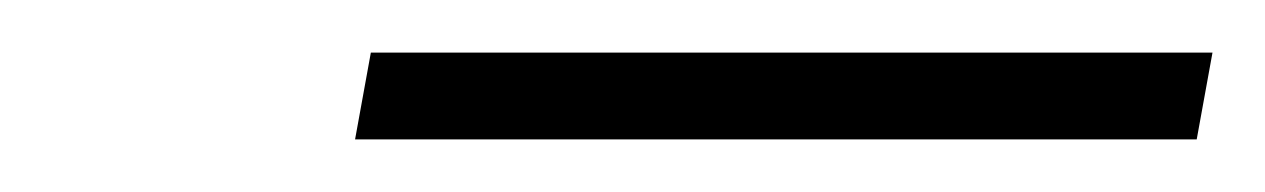

<svg xmlns="http://www.w3.org/2000/svg" viewBox="-20 -434 481 73"><path d="M115 -381H435L441 -414H121Z"/></svg>

Font: Advent Pro ExtraLight
Style: Italic
Weight: 250
Italic angle: -12°
Version: Version 3.000